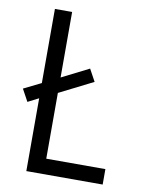

<svg xmlns="http://www.w3.org/2000/svg" viewBox="-83 -796 666 857"><g transform="rotate(10 250.0 -367.5)"><path d="M96 0V-330L47 -305L17 -360L96 -399V-735H174V-438L297 -500L327 -445L174 -368V-70H442V0Z"/></g></svg>

Font: Iosevka Term Curly
Style: Regular
Weight: 400
Designer: Belleve Invis
Foundry: Belleve Invis
Version: Version 32.3.0